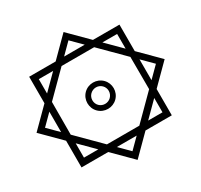

<svg xmlns="http://www.w3.org/2000/svg" viewBox="-127 -860 1253 1198"><g transform="rotate(15 499.5 -261.0)"><path d="M174 64H365L501 200L637 64H827V-126L961 -260L827 -394V-587H634L499 -722L364 -587H174V-397L39 -262L174 -127ZM500 -662 575 -587H425ZM217 -545H322L217 -440ZM383 20 217 -147V-379L383 -545H617L782 -381V-145L617 20ZM782 -545V-439L676 -545ZM500 -168C552 -168 595 -211 595 -263C595 -315 552 -358 500 -358C448 -358 405 -315 405 -263C405 -211 448 -168 500 -168ZM101 -263 174 -336V-190ZM900 -263 827 -190V-336ZM500 -204C467 -204 441 -232 441 -263C441 -296 467 -323 500 -323C533 -323 559 -296 559 -263C559 -232 533 -204 500 -204ZM217 20V-84L321 20ZM782 20H681L782 -81ZM500 137 427 64H573Z"/></g></svg>

Font: Noto Sans Arabic UI SmCn Md
Style: Regular
Weight: 500
Width: 4
Designer: Monotype Design Team, Nadine Chahine and Nizar Qandah
Foundry: Monotype Imaging Inc.
Version: Version 2.010